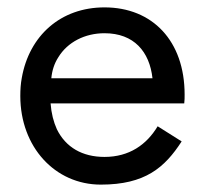

<svg xmlns="http://www.w3.org/2000/svg" viewBox="-20 -490 555 520"><path d="M407 -148C377 -98 330 -65 263 -65C203 -65 158 -91 134 -140C125 -160 119 -183 117 -210H479C480 -218 480 -226 480 -234C480 -379 393 -470 263 -470C144 -470 59 -393 39 -279C36 -263 35 -247 35 -230C35 -92 129 10 253 10C373 10 426 -36 472 -107ZM119 -278C121 -299 127 -318 138 -335C163 -376 210 -400 263 -400C343 -400 385 -350 393 -278Z"/></svg>

Font: Jost
Style: Regular
Weight: 400
Version: Version 3.710